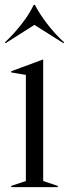

<svg xmlns="http://www.w3.org/2000/svg" viewBox="-31 -767 283 787"><path d="M15 -5 75 -25V-460L15 -470V-475L145 -523H146V-25L206 -5V0H15ZM-8 -590 -11 -593Q28 -630 59.5 -671Q91 -712 107 -747H112Q131 -710 163 -668.5Q195 -627 232 -593L229 -590L110 -665Z"/></svg>

Font: Nyght Serif Light
Style: Regular
Weight: 300
Designer: Maksym Kobuzan
Version: Version 0.410